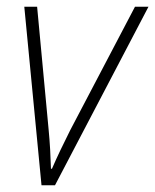

<svg xmlns="http://www.w3.org/2000/svg" viewBox="-20 -549 460 569"><path d="M103 0H143L420 -529H380L188 -163C168 -123 150 -86 134 -49H131C130 -85 128 -125 124 -166L90 -529H52Z"/></svg>

Font: Noto Sans SemiCondensed ExtraLight
Style: Italic
Weight: 200
Width: 4
Italic angle: -12°
Designer: Monotype Design Team
Foundry: Monotype Imaging Inc.
Version: Version 2.013